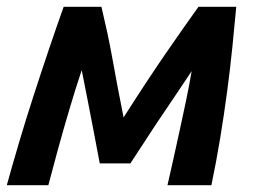

<svg xmlns="http://www.w3.org/2000/svg" viewBox="-24 -544 750 564"><path d="M-4 0Q12 -58 32 -125.5Q52 -193 75 -264Q98 -335 120.5 -401.5Q143 -468 163 -524H274Q283 -486 291 -449Q299 -412 306 -373Q313 -334 321 -291.5Q329 -249 339 -199Q374 -254 405 -301Q436 -348 463.5 -388Q491 -428 515 -462Q539 -496 559 -524H670Q665 -469 658.5 -405Q652 -341 643 -273.5Q634 -206 622.5 -136.5Q611 -67 597 0H468Q477 -39 486 -80Q495 -121 504.5 -164Q514 -207 523 -250.5Q532 -294 539 -335Q515 -299 492.5 -265.5Q470 -232 448 -199.5Q426 -167 404.5 -133.5Q383 -100 359 -64H269Q260 -111 251.5 -156.5Q243 -202 234 -247Q225 -292 216 -338Q198 -284 180.5 -225Q163 -166 147 -108Q131 -50 118 0Z"/></svg>

Font: Ubuntu Sans
Style: Bold Italic
Weight: 700
Italic angle: -13.5°
Designer: Dalton Maag Ltd
Foundry: Dalton Maag Ltd
Version: Version 1.006